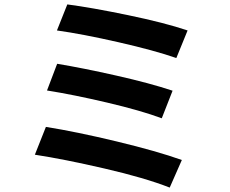

<svg xmlns="http://www.w3.org/2000/svg" viewBox="-20 -803 1040 870"><path d="M285 -783Q393 -769 559.5 -734.5Q726 -700 830 -665L779 -540Q682 -574 517.5 -611.5Q353 -649 238 -665ZM239 -514Q354 -495 507 -460.5Q660 -426 762 -392L713 -267Q619 -302 466 -338Q313 -374 193 -393ZM188 -228Q326 -206 509 -162Q692 -118 804 -78L749 47Q637 3 453 -39.5Q269 -82 138 -102Z"/></svg>

Font: Source Han Sans CN Bold
Style: Bold
Weight: 700
Designer: Ryoko NISHIZUKA 西塚涼子 (kana & ideographs); Paul D. Hunt (Latin, Greek & Cyrillic); Wenlong ZHANG 张文龙 (bopomofo); Sandoll 
Foundry: Adobe Systems Incorporated
Version: Version 1.00;May 30, 2023;FontCreator 11.5.0.2422 32-bit